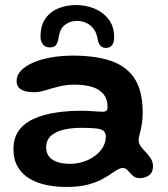

<svg xmlns="http://www.w3.org/2000/svg" viewBox="-20 -690 666 763"><path d="M244 53Q202.5 53 164.8 45.2Q127 37.5 97.2 19.8Q67.5 2 50.5 -27Q33.5 -56 33.5 -97.5Q33.5 -143 56 -172.8Q78.5 -202.5 117.2 -219.2Q156 -236 204.5 -243Q253 -250 305 -250Q320 -250 335.5 -249Q351 -248 364.2 -247Q377.5 -246 386.5 -246Q398.5 -246 403 -250.2Q407.5 -254.5 407.5 -264.5Q407.5 -280.5 403.5 -293Q399.5 -305.5 392 -315Q384.5 -324.5 374 -331.5Q357 -343 331.8 -348.2Q306.5 -353.5 277.5 -353.5Q242.5 -353.5 213.8 -346.2Q185 -339 160.8 -331.2Q136.5 -323.5 114.5 -323.5Q82 -323.5 64 -334.2Q46 -345 46 -368.5Q46 -391.5 64 -410Q82 -428.5 113 -441.8Q144 -455 184.5 -462Q225 -469 270 -469Q360.5 -469 422.2 -447.5Q484 -426 515.5 -376.8Q547 -327.5 547 -243Q547 -220 544.5 -202.8Q542 -185.5 539 -172.8Q536 -160 533.5 -150.5Q531 -141 531 -133Q531 -120 539.5 -108.5Q548 -97 559.5 -85Q571 -73 579.5 -59.5Q588 -46 588 -29.5Q588 -4.5 571.8 6.8Q555.5 18 535.5 18Q518 18 507.2 7.8Q496.5 -2.5 487.8 -12.5Q479 -22.5 467.5 -22.5Q460.5 -22.5 451.8 -18.2Q443 -14 430.5 -5.5Q415.5 5.5 391.5 19.2Q367.5 33 331.8 43Q296 53 244 53ZM258.5 -39Q285 -39 310.5 -47Q336 -55 356.2 -69.8Q376.5 -84.5 388.5 -104.5Q400.5 -124.5 400.5 -148Q400.5 -163.5 390.2 -170.8Q380 -178 358 -180Q336 -182 300.5 -182Q265 -182 233.5 -174.8Q202 -167.5 182.8 -150.5Q163.5 -133.5 163.5 -104Q163.5 -82 175.2 -67.5Q187 -53 208.2 -46Q229.5 -39 258.5 -39ZM177.5 -501.5Q161.5 -501.5 151.2 -513Q141 -524.5 141 -544.5Q141 -588 160.2 -615.8Q179.5 -643.5 212 -656.8Q244.5 -670 282.5 -670Q321 -670 355.5 -655.8Q390 -641.5 411.8 -613.2Q433.5 -585 433.5 -542Q433.5 -518 424 -508.8Q414.5 -499.5 401 -499.5Q389 -499.5 380.5 -507Q372 -514.5 368.5 -532.5Q364.5 -558 352.5 -574.5Q340.5 -591 323 -599Q305.5 -607 284.5 -607Q259 -607 238.2 -591.2Q217.5 -575.5 213 -540Q210 -521.5 203 -511.5Q196 -501.5 177.5 -501.5Z"/></svg>

Font: Gluten Medium
Style: Regular
Weight: 500
Designer: Tyler Finck
Foundry: Etcetera Type Company
Version: Version 1.300